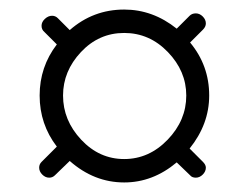

<svg xmlns="http://www.w3.org/2000/svg" viewBox="-20 -672 518 402"><path d="M240 -652Q300 -652 350 -612L377 -639Q382 -644 390 -644Q398 -644 404.5 -637.5Q411 -631 411 -623Q411 -616 405 -610L378 -583Q418 -535 418 -472Q418 -412 377 -361L405 -333Q411 -327 411 -321Q411 -313 404.5 -306.5Q398 -300 390 -300Q382 -300 378 -305L350 -332Q300 -290 240 -290Q177 -290 126 -335L95 -305Q90 -300 83 -300Q75 -300 68.5 -306.5Q62 -313 62 -321Q62 -328 67 -333L99 -365Q63 -412 63 -472Q63 -532 99 -579L73 -605Q67 -610 67 -618Q67 -626 74 -632.5Q81 -639 89 -639Q96 -639 101 -634L126 -609Q175 -652 240 -652ZM370 -472Q370 -523 331.5 -563Q293 -603 240 -603Q187 -603 149.5 -563Q112 -523 112 -472Q112 -420 150 -379.5Q188 -339 240 -339Q292 -339 331 -379.5Q370 -420 370 -472Z"/></svg>

Font: Dosis
Style: Regular
Weight: 400
Designer: Edgar Tolentino, Pablo Impallari, Igino Marini
Foundry: Edgar Tolentino, Pablo Impallari, Igino Marini
Version: Version 1.007